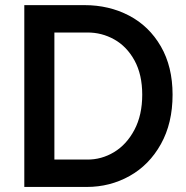

<svg xmlns="http://www.w3.org/2000/svg" viewBox="-20 -740 737 760"><path d="M76.2 -719.7H314.5Q411.6 -719.7 491 -678.2Q570.3 -636.7 616.7 -556.4Q663.1 -476.1 663.1 -365.2Q663.1 -252.4 616.9 -169.7Q570.8 -86.9 493.2 -43.5Q415.5 0 323.2 0H76.2ZM543 -365.2Q543 -444.8 512.5 -500.5Q481.9 -556.2 432.1 -584Q382.3 -611.8 325.2 -611.3H195.3V-108.4H325.2Q381.8 -107.9 431.6 -137.9Q481.4 -168 512.2 -226.3Q543 -284.7 543 -365.2Z"/></svg>

Font: Reddit Sans Vanilla SemiBold
Style: Regular
Weight: 600
Designer: Stephen Hutchings
Foundry: Reddit
Version: Version 1.013